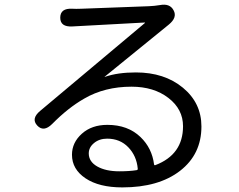

<svg xmlns="http://www.w3.org/2000/svg" viewBox="-20 -772 1040 835"><path d="M512 43Q411 43 352 3.5Q293 -36 293 -99Q293 -152 336 -190.5Q379 -229 447 -229Q536 -229 591 -176Q641 -128 650 -57Q651 -52 656 -54Q776 -100 776 -223Q776 -297 712.5 -346Q649 -395 552 -395Q435 -395 346 -343Q276 -303 207 -233Q170 -196 142 -226Q114 -256 155 -290L609 -671Q613 -674 608 -674L295 -657Q242 -654 242 -695Q242 -737 295 -734Q309 -733 334 -734L628 -745Q652 -746 676 -750Q719 -758 735 -727Q752 -696 714 -665L436 -439Q432 -436 437 -438Q492 -457 571 -457Q695 -457 775.5 -390.5Q856 -324 856 -222Q856 -101 763 -29Q670 43 512 43ZM499 -27Q543 -27 574 -32Q580 -33 579 -39Q574 -94 538 -131.5Q502 -169 446 -169Q412 -169 389 -150Q366 -131 366 -105Q366 -69 403 -48Q440 -27 499 -27Z"/></svg>

Font: Resource Han Rounded JP
Style: Regular
Weight: 400
Designer: Cyano Hao (round all glyphs); Ryoko NISHIZUKA 西塚涼子 (kana, bopomofo & ideographs); Paul D. Hunt (Latin, Greek & Cyrillic)
Foundry: Cyano Hao
Version: 0.990